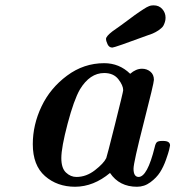

<svg xmlns="http://www.w3.org/2000/svg" viewBox="-20 -695 663 726"><path d="M104 -149.9Q104 -223.1 137 -292.5Q169.9 -361.8 233.4 -408.9Q296.9 -456.1 374 -456.1Q431.2 -456.1 472.2 -416Q494.1 -435.1 517.1 -435.1Q535.2 -435.1 548.6 -424.1Q562 -413.1 562 -393.1Q562 -380.9 523.4 -230.5Q484.9 -80.1 484.9 -57.1Q484.9 -26.4 503.9 -25.9Q537.1 -25.9 564.9 -138.2Q567.9 -152.3 573 -157.2Q578.1 -162.1 592.8 -162.1H597.2Q623 -162.1 623 -145Q622.1 -139.2 619.6 -128.7Q617.2 -118.2 607.7 -91.1Q598.1 -64 585 -43.5Q571.8 -22.9 548.8 -5.9Q525.9 11.2 498 11.2Q431.2 11.2 396 -41Q334 10.7 264.2 11.2Q196.3 11.2 150.1 -29.3Q104 -69.8 104 -149.9ZM211.9 -97.2Q211.9 -59.1 229.5 -42.5Q247.1 -25.9 269 -25.9Q306.2 -25.9 339.1 -51.5Q372.1 -77.1 381.8 -97.2Q383.8 -101.1 414.8 -224.6Q445.8 -348.1 445.8 -354Q445.8 -372.1 427.5 -395.5Q409.2 -418.9 374 -418.9Q319.8 -418.9 282.2 -356.9Q259.3 -316.9 235.6 -227.1Q211.9 -137.2 211.9 -97.2ZM380.9 -547.9Q380.9 -557.6 404.8 -576.2Q420.9 -587.4 438.5 -600.1Q456.1 -612.8 466.6 -620.8Q477.1 -628.9 489 -637.5Q501 -646 507.6 -650.4Q514.2 -654.8 522 -659.9Q529.8 -665 534.4 -667.5Q539.1 -669.9 543.9 -671.9Q548.8 -673.8 553 -674.3Q557.1 -674.8 561 -674.8Q581.1 -674.8 593.5 -660.9Q606 -647 606 -627.9Q606 -619.1 603.5 -611.6Q601.1 -604 598.1 -598.4Q595.2 -592.8 589.1 -587.9Q583 -583 579.1 -580.1Q575.2 -577.1 568.1 -573.5Q561 -569.8 557.6 -568.4Q554.2 -566.9 547.6 -564.5Q541 -562 540 -562Q413.1 -515.1 404.8 -515.1Q392.6 -515.1 386.7 -527.6Q380.9 -540 380.9 -547.9Z"/></svg>

Font: CMU Serif
Style: BoldItalic
Weight: 700
Italic angle: -14.04°
Version: Version 0.7.0